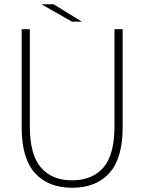

<svg xmlns="http://www.w3.org/2000/svg" viewBox="-20 -875 679 904"><path d="M557.5 -275.5Q557.5 -129.5 495 -60.2Q432.5 9 319.5 9Q207 9 144.5 -60.2Q82 -129.5 82 -275.5Q82 -299.5 82 -326.5Q82 -353.5 82 -384V-737.5H120.5V-386Q120.5 -355.5 120.5 -329Q120.5 -302.5 120.5 -280Q120.5 -147 172.5 -86.5Q224.5 -26 319.5 -26Q415 -26 467 -86.5Q519 -147 519 -280V-737.5H557.5ZM365.5 -773H319L175 -855H232Z"/></svg>

Font: Epilogue ExtraLight
Style: Regular
Weight: 250
Designer: Tyler Finck
Foundry: Etcetera Type Co
Version: Version 2.112